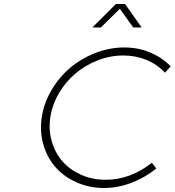

<svg xmlns="http://www.w3.org/2000/svg" viewBox="-20 -937 872 958"><path d="M600.1 -700.2Q669.4 -700.2 728.8 -675.3Q788.1 -650.4 832 -606L803.2 -574.2Q765.6 -615.2 711.4 -637.7Q657.2 -660.2 595.2 -660.2Q530.3 -660.2 467.5 -635.7Q404.8 -611.3 356 -569.8Q307.1 -528.3 273.7 -471.2Q240.2 -414.1 231 -351.1Q221.7 -287.6 238.8 -230Q255.9 -172.4 292.7 -130.9Q329.6 -89.4 385.3 -64.7Q440.9 -40 505.9 -40Q630.9 -40 737.8 -125L759.8 -96.2Q703.1 -50.3 635.3 -24.7Q567.4 1 499 1Q425.8 1 362.8 -26.9Q299.8 -54.7 258.1 -101.6Q216.3 -148.4 197 -213.6Q177.7 -278.8 188 -350.1Q198.2 -421.4 236.3 -486.3Q274.4 -551.3 329.6 -598.1Q384.8 -645 455.8 -672.6Q526.9 -700.2 600.1 -700.2ZM440.9 -799.8 558.1 -917H604L687 -799.8H645L578.1 -893.1L482.9 -799.8Z"/></svg>

Font: Trueno UltraLight
Style: Italic
Weight: 250
Designer: Julieta Ulanovsky
Foundry: Julieta Ulanovsky
Version: Version 3.001b | FøM Fix